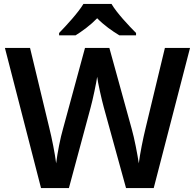

<svg xmlns="http://www.w3.org/2000/svg" viewBox="-20 -958 993 978"><path d="M548 -938H405C378 -893 318 -828 281 -790V-778H365C400 -800 440 -829 475 -865C510 -829 553 -799 588 -778H673V-790C636 -827 574 -893 548 -938ZM948 -714H820L722 -307C709 -254 693 -175 687 -126C680 -173 664 -256 651 -301L537 -714H413L301 -302C288 -258 272 -177 266 -126C260 -175 244 -255 231 -307L133 -714H5L189 0H331L441 -408C453 -451 471 -538 475 -567C478 -538 498 -450 509 -410L622 0H763Z"/></svg>

Font: Noto Sans Telugu SemiBold
Style: Regular
Weight: 600
Designer: Jelle Bosma - Monotype Design Team
Foundry: Monotype Imaging Inc.
Version: Version 2.005